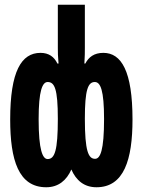

<svg xmlns="http://www.w3.org/2000/svg" viewBox="-20 -780 603 810"><path d="M175 10C226 10 261 -19 281 -65C301 -19 335 10 387 10C503 10 539 -106 539 -276C539 -480 492 -557 416 -557C377 -557 354 -539 340 -512H336C338 -548 338 -555 338 -578V-760H224V-578C224 -555 224 -548 227 -512H222C209 -540 186 -557 151 -557C70 -557 23 -479 23 -276C23 -105 58 10 175 10ZM181 -109C160 -109 143 -146 143 -277C143 -398 159 -434 181 -434C210 -434 224 -406 224 -279C224 -145 211 -109 181 -109ZM381 -110C353 -110 338 -142 338 -279C338 -401 351 -434 380 -434C404 -434 419 -399 419 -278C419 -145 403 -110 381 -110Z"/></svg>

Font: Noto Sans Mono SemiCondensed ExtraBold
Style: Regular
Weight: 800
Width: 4
Designer: Monotype Design Team
Foundry: Monotype Imaging Inc.
Version: Version 2.014